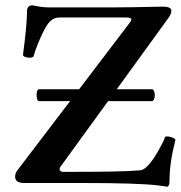

<svg xmlns="http://www.w3.org/2000/svg" viewBox="-20 -691 683 725"><path d="M610.8 -175.8Q621.1 -175.8 632.3 -171.1Q643.6 -166.5 642.1 -161.1Q620.1 -77.1 620.1 -8.8Q620.1 2 618.2 7.1Q616.2 12.2 611.8 14.2L600.1 12.2Q575.2 8.8 574.2 8.8Q497.6 0 290 0H70.8Q37.1 0 37.1 -23.9Q37.1 -36.1 44.9 -46.9L244.6 -309.1H127.4Q123 -309.1 120.6 -316.2Q118.2 -323.2 118.2 -332.5Q118.2 -341.3 120.6 -347.7Q123 -354 127.4 -354H278.8L471.2 -606.9Q476.1 -613.3 476.1 -616.7Q476.1 -625 456.1 -625H206.1Q189.5 -625 178.5 -617.7Q167.5 -610.4 158.7 -597.7Q144.5 -577.6 124 -527.8Q110.8 -495.6 106.9 -479Q106.4 -476.1 102.1 -474.6Q97.7 -473.1 91.8 -473.1Q82 -473.1 74.2 -476.3Q66.4 -479.5 66.9 -484.9Q82 -598.1 82 -647.9Q82 -670.9 102.1 -670.9Q115.2 -668 132.3 -665.5Q149.4 -663.1 161.1 -663.1H409.2Q471.2 -663.1 595.2 -666Q627 -666 627 -649.9Q627 -637.7 615.2 -622.1L420.9 -354H553.7Q558.6 -354 561.5 -347.2Q564.5 -340.3 564.5 -331.1Q564.5 -322.3 561.3 -315.7Q558.1 -309.1 552.7 -309.1H388.2L208 -61Q205.1 -57.1 205.1 -51.8Q205.1 -42 221.2 -42Q332 -42 400.4 -43.2Q468.8 -44.4 509.8 -47.9Q522.9 -48.8 540.3 -67.6Q557.6 -86.4 578.1 -122.1Q598.1 -157.2 603 -172.9Q604 -175.8 610.8 -175.8Z"/></svg>

Font: JuniusX
Style: Bold
Weight: 700
Designer: Peter S. Baker
Foundry: Briery Creek Software
Version: Version 1.004